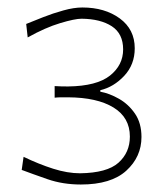

<svg xmlns="http://www.w3.org/2000/svg" viewBox="-20 -789 443 513"><path d="M196 -296Q148 -296 107 -310.2Q66 -324.5 38 -335L43 -370Q83.5 -350.5 122 -338.2Q160.5 -326 194 -326Q266 -327 296.5 -354.2Q327 -381.5 327 -424Q327 -475 283.2 -501.8Q239.5 -528.5 162 -529Q153 -529 144 -529Q135 -529 126 -528V-559Q135 -558.5 144 -558.2Q153 -558 162 -558Q238.5 -559 273.8 -587Q309 -615 309 -657Q309 -699 278.8 -718.8Q248.5 -738.5 198 -739Q180 -739 140.8 -727.2Q101.5 -715.5 54 -689L50 -725Q68.5 -732.5 95 -743Q121.5 -753.5 149.5 -761.2Q177.5 -769 200 -769Q260 -769 300 -739.8Q340 -710.5 340 -660Q340 -616.5 312 -586.5Q284 -556.5 248 -548V-544Q272.5 -539.5 298 -525Q323.5 -510.5 340.8 -485.2Q358 -460 358 -423Q358 -370 317.5 -333Q277 -296 196 -296Z"/></svg>

Font: Commissioner Flair Thin
Style: Regular
Weight: 100
Designer: Kostas Bartsokas
Foundry: Kostas Bartsokas
Version: Version 1.000; ttfautohint (v1.8.3)